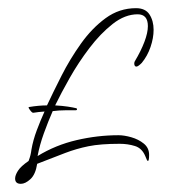

<svg xmlns="http://www.w3.org/2000/svg" viewBox="-20 -428 453 470"><path d="M71 -27Q67 -1 54.5 10.5Q42 22 31 22Q17 22 17 9Q17 1 24 -10Q31 -21 50 -34Q53 -42 54.5 -48Q56 -54 57 -62Q61 -85 70 -109Q79 -133 89 -155Q74 -154 62 -152Q59 -151 53.5 -158.5Q48 -166 51 -166Q63 -168 74 -169Q85 -170 95 -170Q110 -202 130.5 -242.5Q151 -283 178 -321Q205 -359 238.5 -383.5Q272 -408 313 -408Q336 -408 346 -392.5Q356 -377 356 -355Q356 -335 348.5 -313Q341 -291 327 -274Q318 -265 314 -265Q310 -265 309 -269.5Q308 -274 310 -278Q325 -303 333.5 -325.5Q342 -348 342 -364Q342 -393 317 -393Q286 -393 256 -369.5Q226 -346 199 -310.5Q172 -275 150.5 -237Q129 -199 115 -170Q133 -169 146 -167Q159 -165 167 -163Q169 -162 168.5 -160Q168 -158 165 -158Q153 -158 139 -158Q125 -158 109 -156Q98 -131 87.5 -102Q77 -73 72 -46Q116 -73 167.5 -85Q219 -97 270 -97Q284 -97 301.5 -92Q319 -87 332 -76.5Q345 -66 345 -49Q345 -34 342 -34Q340 -34 336 -45Q328 -65 310.5 -70.5Q293 -76 273 -76Q226 -76 196.5 -70Q167 -64 139.5 -53.5Q112 -43 71 -27Z"/></svg>

Font: Fuggles
Style: Regular
Weight: 400
Designer: Rob Leuschke
Foundry: Robert E. Leuschke
Version: Version 1.100; ttfautohint (v1.8.3)